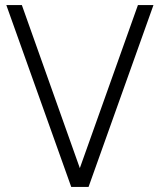

<svg xmlns="http://www.w3.org/2000/svg" viewBox="-20 -740 632 760"><path d="M330.5 0 587.5 -720H526L296 -74.5L66.5 -720H5L262 0Z"/></svg>

Font: Vela Sans Light
Style: Regular
Weight: 300
Designer: Principal design: Mikhail Sharanda - project Manrope.
Design modification: Ravid Balaliev
Foundry: Mikhail Sharanda
Version: Version 1.001